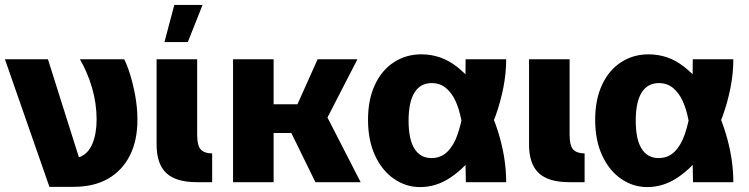

<svg xmlns="http://www.w3.org/2000/svg" viewBox="-20 -741 3045 781"><path d="M181 19 0 -500H175L301 -101Q338 -114 355.5 -155.5Q373 -197 373 -255Q373 -320 354.5 -383.5Q336 -447 305 -500H485Q496 -480 508.5 -440.5Q521 -401 530 -352Q539 -303 539 -254Q539 -169 508 -108Q477 -47 419.5 -14Q362 19 279 19Z M780 0Q696 0 656.5 -37Q617 -74 617 -153V-500H782V-194Q782 -148 797 -132.5Q812 -117 843 -117V0ZM689 -721H804L744 -570H649Z M928 -500H1093V0H928ZM980 -317H1190L1272 -500H1434L1312 -263L1447 0H1263L1165 -200H983Z M1689 20Q1631 20 1582.5 -13.5Q1534 -47 1505.5 -108.5Q1477 -170 1477 -254Q1477 -336 1505 -396Q1533 -456 1582.5 -488Q1632 -520 1694 -520Q1774 -520 1838 -470Q1902 -420 1948 -341Q1990 -266 2014.5 -176Q2039 -86 2039 0H1875Q1874 -35 1873.5 -78.5Q1873 -122 1869.5 -168Q1866 -214 1856 -255Q1848 -297 1833 -330Q1818 -363 1794 -383Q1770 -403 1736 -403Q1690 -403 1666 -364.5Q1642 -326 1642 -250Q1642 -174 1666 -136Q1690 -98 1735 -98Q1774 -98 1800 -124Q1826 -150 1841 -193.5Q1856 -237 1864 -287Q1872 -343 1873 -399.5Q1874 -456 1874 -500H2039Q2039 -443 2027.5 -384.5Q2016 -326 1996 -270Q1966 -190 1919 -124.5Q1872 -59 1813.5 -19.5Q1755 20 1689 20Z M2295 0Q2211 0 2171.5 -37Q2132 -74 2132 -153V-500H2297V-194Q2297 -148 2312 -132.5Q2327 -117 2358 -117V0Z M2613 20Q2555 20 2506.5 -13.5Q2458 -47 2429.5 -108.5Q2401 -170 2401 -254Q2401 -336 2429 -396Q2457 -456 2506.5 -488Q2556 -520 2618 -520Q2698 -520 2762 -470Q2826 -420 2872 -341Q2914 -266 2938.5 -176Q2963 -86 2963 0H2799Q2798 -35 2797.5 -78.5Q2797 -122 2793.5 -168Q2790 -214 2780 -255Q2772 -297 2757 -330Q2742 -363 2718 -383Q2694 -403 2660 -403Q2614 -403 2590 -364.5Q2566 -326 2566 -250Q2566 -174 2590 -136Q2614 -98 2659 -98Q2698 -98 2724 -124Q2750 -150 2765 -193.5Q2780 -237 2788 -287Q2796 -343 2797 -399.5Q2798 -456 2798 -500H2963Q2963 -443 2951.5 -384.5Q2940 -326 2920 -270Q2890 -190 2843 -124.5Q2796 -59 2737.5 -19.5Q2679 20 2613 20Z"/></svg>

Font: Moderustic
Style: Bold
Weight: 700
Designer: Tural Alisoy
Foundry: TAFT Foundry
Version: Version 2.120